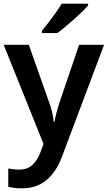

<svg xmlns="http://www.w3.org/2000/svg" viewBox="-20 -786 587 1046"><path d="M0 -542H137L245 -236Q256 -207 263 -179Q270 -151 273 -122H277Q281 -147 289 -177Q297 -207 307 -236L411 -542H547L316 72Q285 153 231.5 196.5Q178 240 100 240Q75 240 57 237.5Q39 235 25 232V132Q36 134 51.5 136Q67 138 84 138Q131 138 158.5 110.5Q186 83 201 42L217 -2ZM460 -756Q448 -742 427.5 -722Q407 -702 382.5 -680.5Q358 -659 334.5 -639Q311 -619 293 -606H209V-619Q224 -637 244 -663Q264 -689 283.5 -716.5Q303 -744 316 -766H460Z"/></svg>

Font: Noto Sans Hanifi Rohingya SemiBold
Style: Regular
Weight: 600
Version: Version 2.101